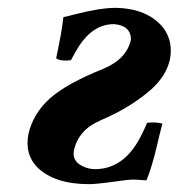

<svg xmlns="http://www.w3.org/2000/svg" viewBox="-20 -464 459 494"><path d="M397.9 -146Q391.1 -121.1 383.3 -86.9Q371.1 -35.2 356.9 0Q354 0 347.2 -0.5Q330.1 -2 321.3 -2Q311.5 -2 277.3 2.9Q228.5 9.8 209 9.8Q120.1 9.8 75.7 -33.7Q43 -67.9 53.2 -119.1Q64.9 -171.4 108.4 -210.9Q151.4 -249 246.1 -287.1Q305.7 -312 316.9 -361.8Q316.9 -398.4 273.4 -401.9Q220.7 -401.9 184.1 -346.7Q173.3 -330.1 162.6 -309.1Q135.7 -305.7 124.5 -314Q139.6 -385.3 143.1 -419.9Q151.4 -421.4 171.4 -426.8Q237.3 -443.8 277.3 -443.8Q359.9 -442.4 400.4 -392.1Q426.3 -356.9 417 -310.1Q407.2 -268.6 370.1 -234.9Q316.4 -187.5 240.7 -155.3Q238.8 -154.3 237.8 -153.8Q182.6 -130.4 170.4 -78.1Q163.6 -45.9 201.2 -32.7Q212.9 -28.8 224.1 -28.8Q291.5 -28.8 333 -96.7Q346.2 -118.7 358.4 -147.9Q378.4 -150.9 397.9 -146Z"/></svg>

Font: Linux Libertine Slanted O
Style: Bold Slanted
Weight: 700
Designer: Philipp H. Poll
Foundry: Philipp H. Poll
Version: Version 5.0.0